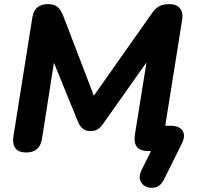

<svg xmlns="http://www.w3.org/2000/svg" viewBox="-20 -734 957 933"><path d="M777 138Q763 167 739 175Q715 183 693 174.5Q671 166 662 144.5Q653 123 668 92L714 0H702Q662 0 645.5 -20Q629 -40 636 -83L692 -431L480 -131Q467 -113 453.5 -105Q440 -97 419 -97Q378 -97 360 -140L242 -429L184 -59Q173 7 108 7Q70 7 55 -13.5Q40 -34 45 -70L137 -648Q147 -714 213 -714Q242 -714 258.5 -701Q275 -688 287 -658L436 -269L718 -669Q734 -693 753.5 -703.5Q773 -714 802 -714Q838 -714 854.5 -693.5Q871 -673 865 -637L783 -123H808Q851 -123 867 -99Q883 -75 863 -35Z"/></svg>

Font: Nunito ExtraBold
Style: Italic
Weight: 800
Italic angle: -9°
Designer: Vernon Adams
Foundry: Vernon Adams
Version: Version 3.601; ttfautohint (v1.8.2.53-6de2)